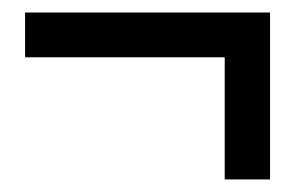

<svg xmlns="http://www.w3.org/2000/svg" viewBox="-20 -362 477 310"><path d="M342.8 -72.3V-269.5H20.5V-341.8H416V-72.3Z"/></svg>

Font: Reddit Sans Condensed
Style: Regular
Weight: 400
Designer: Stephen Hutchings
Foundry: Reddit
Version: Version 1.014